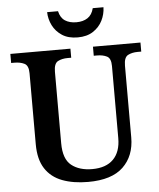

<svg xmlns="http://www.w3.org/2000/svg" viewBox="-61 -973 858 1035"><g transform="rotate(-5 368.0 -455.5)"><path d="M374 10Q294 10 234.5 -12.5Q175 -35 142.5 -85Q110 -135 110 -217V-601Q110 -643 87.5 -654Q65 -665 34 -665H16V-714H341V-665H322Q291 -665 269 -653.5Q247 -642 247 -597V-210Q247 -125 289.5 -91Q332 -57 402 -57Q477 -57 516.5 -97Q556 -137 556 -211V-601Q556 -643 534 -654Q512 -665 481 -665H463V-714H720V-665H701Q670 -665 648 -653.5Q626 -642 626 -597V-209Q626 -109 564 -49.5Q502 10 374 10ZM386 -771Q335 -771 301.5 -793Q268 -815 251 -849Q234 -883 233 -921H292Q300 -885 324.5 -869Q349 -853 386 -853Q422 -853 446.5 -869Q471 -885 480 -921H538Q537 -883 520 -849Q503 -815 469.5 -793Q436 -771 386 -771Z"/></g></svg>

Font: Noto Serif Myanmar SemiBold
Style: Regular
Weight: 600
Designer: Ben Mitchell and the Monotype Design Team
Foundry: Monotype Imaging Inc.
Version: Version 2.106; ttfautohint (v1.8.4.7-5d5b)